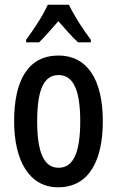

<svg xmlns="http://www.w3.org/2000/svg" viewBox="-20 -786 498 816"><path d="M273 -766H183C165 -724 125 -663 91 -617V-606H146C168 -627 198 -661 228 -696C258 -662 285 -630 312 -606H366V-617C332 -662 294 -721 273 -766ZM417 -271C417 -453 347 -550 229 -550C99 -550 40 -444 40 -271C40 -107 102 10 227 10C361 10 417 -108 417 -271ZM138 -270C138 -402 165 -467 229 -467C292 -467 321 -402 321 -271C321 -138 292 -73 229 -73C166 -73 138 -140 138 -270Z"/></svg>

Font: Noto Sans Devanagari ExtraCondensed Medium
Style: Regular
Weight: 500
Width: 2
Designer: Jelle Bosma - Monotype Design Team
Foundry: Monotype Imaging Inc.
Version: Version 2.004